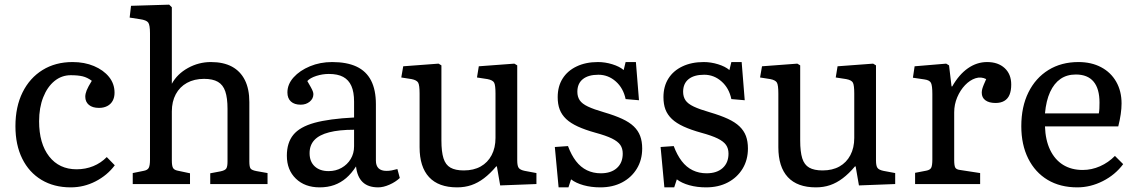

<svg xmlns="http://www.w3.org/2000/svg" viewBox="-20 -786 4854 820"><path d="M282.2 14.2Q210.4 14.2 157.2 -17.8Q104 -49.8 75 -108.4Q45.9 -167 45.9 -247.1Q45.9 -330.1 76.4 -391.6Q106.9 -453.1 161.9 -487.1Q216.8 -521 290 -521Q340.8 -521 381.3 -503.9Q421.9 -486.8 445.6 -457.5Q469.2 -428.2 469.2 -390.1Q469.2 -370.1 461.2 -355.5Q453.1 -340.8 438 -333Q422.9 -325.2 402.8 -325.2Q375 -325.2 359.6 -338.1Q344.2 -351.1 344.2 -373Q344.2 -385.3 350.1 -400.1Q356 -415 372.1 -440.9Q353 -455.1 333 -460Q313 -464.8 282.2 -464.8Q243.2 -464.8 212.6 -439.9Q182.1 -415 164.6 -370.6Q147 -326.2 147 -268.1Q147 -172.9 189.9 -117.9Q232.9 -63 307.1 -63Q345.2 -63 378.2 -76.4Q411.1 -89.8 436 -115.2L470.2 -80.1Q438 -37.1 388.2 -11.5Q338.4 14.2 282.2 14.2Z M546.9 0V-46.9L592.8 -56.2Q609.9 -59.1 615.2 -69.1Q620.6 -79.1 620.6 -104V-644Q620.6 -679.2 613 -689.7Q605.5 -700.2 577.6 -704.1L533.7 -710.9L539.6 -761.2L702.6 -766.1L713.9 -754.9V-437V-428.2Q736.8 -470.2 782.7 -495.6Q828.6 -521 880.9 -521Q934.1 -521 970.5 -501.5Q1006.8 -481.9 1025.9 -443.8Q1044.9 -405.8 1044.9 -350.1V-96.2Q1044.9 -74.2 1049.8 -66.7Q1054.7 -59.1 1075.7 -55.2L1122.6 -46.9V0H877.9V-45.9L921.9 -54.2Q940.9 -58.1 946.3 -66.2Q951.7 -74.2 951.7 -96.2V-320.8Q951.7 -367.7 942.1 -395.8Q932.6 -423.8 910.6 -436.5Q888.7 -449.2 851.6 -449.2Q809.6 -449.2 778.6 -432.1Q747.6 -415 730.7 -383.5Q713.9 -352.1 713.9 -310.1V-100.1Q713.9 -78.1 718.8 -69.1Q723.6 -60.1 738.8 -57.1L791.5 -45.9V0Z M1345.2 14.2Q1282.2 14.2 1243.7 -22.9Q1205.1 -60.1 1205.1 -121.1Q1205.1 -176.3 1232.7 -210.2Q1260.3 -244.1 1323.2 -261.5Q1386.2 -278.8 1492.2 -284.2V-352.1Q1492.2 -393.1 1480.7 -418.9Q1469.2 -444.8 1445.8 -457.5Q1422.4 -470.2 1384.3 -470.2Q1357.4 -470.2 1330.8 -461.7Q1304.2 -453.1 1292.5 -439.9Q1301.3 -424.8 1307.4 -413.8Q1313.5 -402.8 1315.9 -396Q1318.4 -389.2 1318.4 -383.8Q1318.4 -364.7 1302.7 -351.8Q1287.1 -338.9 1264.2 -338.9Q1237.3 -338.9 1222.4 -352.5Q1207.5 -366.2 1207.5 -391.1Q1207.5 -426.3 1233.9 -455.6Q1260.3 -484.9 1303.7 -502.9Q1347.2 -521 1398.4 -521Q1461.4 -521 1502.9 -501.5Q1544.4 -481.9 1564.9 -441.9Q1585.4 -401.9 1585.4 -340.8V-100.1Q1585.4 -78.1 1596.9 -67.1Q1608.4 -56.2 1630.4 -56.2Q1641.6 -56.2 1652.3 -58.1Q1663.1 -60.1 1677.2 -64L1687.5 -25.9Q1669.4 -8.8 1643.3 2.7Q1617.2 14.2 1595.2 14.2Q1552.2 14.2 1528.8 -8.3Q1505.4 -30.8 1500.5 -75.2Q1481.4 -45.4 1458.5 -25.6Q1435.5 -5.9 1407.5 4.2Q1379.4 14.2 1345.2 14.2ZM1383.3 -55.2Q1414.1 -55.2 1438.7 -69.1Q1463.4 -83 1477.8 -106.9Q1492.2 -130.9 1492.2 -161.1V-231.9Q1428.2 -231.9 1385.7 -220.9Q1343.3 -210 1322.8 -188Q1302.2 -166 1302.2 -131.8Q1302.2 -95.7 1324.2 -75.4Q1346.2 -55.2 1383.3 -55.2Z M1932.1 14.2Q1853 14.2 1812.5 -29.5Q1772 -73.2 1772 -157.2V-386.2Q1772 -422.4 1765.9 -433.1Q1759.8 -443.8 1737.8 -448.2L1693.8 -455.1L1702.1 -502.9L1853 -514.2L1865.2 -506.8V-186Q1865.2 -138.2 1874 -110.1Q1882.8 -82 1903.8 -70.1Q1924.8 -58.1 1960.9 -58.1Q2002.9 -58.1 2033 -75Q2063 -91.8 2079.6 -123.3Q2096.2 -154.8 2096.2 -196.8V-386.2Q2096.2 -421.4 2090.6 -432.6Q2085 -443.8 2062 -448.2L2017.1 -455.1L2024.9 -502.9L2176.8 -514.2L2189 -506.8V-101.1Q2189 -77.1 2195.6 -68.6Q2202.1 -60.1 2221.2 -56.2L2271 -46.9V0L2116.2 5.9L2102.1 -75.2H2099.1Q2073.2 -44.4 2047.1 -24.7Q2021 -4.9 1993.2 4.6Q1965.3 14.2 1932.1 14.2Z M2365.7 14.2 2349.6 -158.2 2405.8 -162.1Q2419.9 -124 2439.9 -97.9Q2460 -71.8 2486.8 -58.8Q2513.7 -45.9 2545.9 -45.9Q2589.8 -45.9 2614.7 -68.4Q2639.6 -90.8 2639.6 -129.9Q2639.6 -151.9 2629.2 -167Q2618.7 -182.1 2593.3 -194.6Q2567.9 -207 2522.9 -219.2Q2479 -231.4 2448 -245.6Q2417 -259.8 2397.9 -277.8Q2378.9 -295.9 2370.4 -318.4Q2361.8 -340.8 2361.8 -371.1Q2361.8 -417 2382.8 -450.4Q2403.8 -483.9 2442.9 -502.4Q2481.9 -521 2533.7 -521Q2564.5 -521 2595.2 -511.5Q2626 -502 2643.6 -486.8L2651.9 -521H2695.8L2709 -357.9L2651.9 -362.8Q2642.1 -409.7 2609.9 -438.2Q2577.6 -466.8 2535.6 -466.8Q2492.7 -466.8 2469.2 -448Q2445.8 -429.2 2445.8 -394Q2445.8 -373 2455.8 -357.9Q2465.8 -342.8 2491.2 -330.8Q2516.6 -318.8 2560.5 -306.2Q2605.5 -293 2636.7 -278.6Q2668 -264.2 2686.8 -246.1Q2705.6 -228 2714.1 -205.1Q2722.7 -182.1 2722.7 -151.9Q2722.7 -103 2699.7 -65.4Q2676.8 -27.8 2636.7 -6.8Q2596.7 14.2 2543.9 14.2Q2504.9 14.2 2472.4 5.1Q2439.9 -3.9 2418.9 -20L2407.7 14.2Z M2817.4 14.2 2801.3 -158.2 2857.4 -162.1Q2871.6 -124 2891.6 -97.9Q2911.6 -71.8 2938.5 -58.8Q2965.3 -45.9 2997.6 -45.9Q3041.5 -45.9 3066.4 -68.4Q3091.3 -90.8 3091.3 -129.9Q3091.3 -151.9 3080.8 -167Q3070.3 -182.1 3044.9 -194.6Q3019.5 -207 2974.6 -219.2Q2930.7 -231.4 2899.7 -245.6Q2868.7 -259.8 2849.6 -277.8Q2830.6 -295.9 2822 -318.4Q2813.5 -340.8 2813.5 -371.1Q2813.5 -417 2834.5 -450.4Q2855.5 -483.9 2894.5 -502.4Q2933.6 -521 2985.4 -521Q3016.1 -521 3046.9 -511.5Q3077.6 -502 3095.2 -486.8L3103.5 -521H3147.5L3160.6 -357.9L3103.5 -362.8Q3093.8 -409.7 3061.5 -438.2Q3029.3 -466.8 2987.3 -466.8Q2944.3 -466.8 2920.9 -448Q2897.5 -429.2 2897.5 -394Q2897.5 -373 2907.5 -357.9Q2917.5 -342.8 2942.9 -330.8Q2968.3 -318.8 3012.2 -306.2Q3057.1 -293 3088.4 -278.6Q3119.6 -264.2 3138.4 -246.1Q3157.2 -228 3165.8 -205.1Q3174.3 -182.1 3174.3 -151.9Q3174.3 -103 3151.4 -65.4Q3128.4 -27.8 3088.4 -6.8Q3048.3 14.2 2995.6 14.2Q2956.5 14.2 2924.1 5.1Q2891.6 -3.9 2870.6 -20L2859.4 14.2Z M3464.4 14.2Q3385.3 14.2 3344.7 -29.5Q3304.2 -73.2 3304.2 -157.2V-386.2Q3304.2 -422.4 3298.1 -433.1Q3292 -443.8 3270 -448.2L3226.1 -455.1L3234.4 -502.9L3385.3 -514.2L3397.5 -506.8V-186Q3397.5 -138.2 3406.2 -110.1Q3415 -82 3436 -70.1Q3457 -58.1 3493.2 -58.1Q3535.2 -58.1 3565.2 -75Q3595.2 -91.8 3611.8 -123.3Q3628.4 -154.8 3628.4 -196.8V-386.2Q3628.4 -421.4 3622.8 -432.6Q3617.2 -443.8 3594.2 -448.2L3549.3 -455.1L3557.1 -502.9L3709 -514.2L3721.2 -506.8V-101.1Q3721.2 -77.1 3727.8 -68.6Q3734.4 -60.1 3753.4 -56.2L3803.2 -46.9V0L3648.4 5.9L3634.3 -75.2H3631.3Q3605.5 -44.4 3579.3 -24.7Q3553.2 -4.9 3525.4 4.6Q3497.6 14.2 3464.4 14.2Z M3888.2 0V-47.9L3936 -57.1Q3952.1 -60.1 3957 -69.6Q3961.9 -79.1 3961.9 -105V-384.8Q3961.9 -419.9 3956.1 -431.9Q3950.2 -443.8 3928.2 -446.8L3878.9 -454.1L3886.2 -502.9L4021 -514.2L4033.2 -506.8L4043.9 -417H4046.9Q4075.7 -467.8 4113.8 -494.4Q4151.9 -521 4195.8 -521Q4242.7 -521 4270.8 -495.1Q4298.8 -469.2 4298.8 -424.8Q4298.8 -398.9 4291.5 -381.3Q4284.2 -363.8 4269 -355Q4253.9 -346.2 4231.9 -346.2Q4204.1 -346.2 4188.5 -357.7Q4172.9 -369.1 4172.9 -390.1Q4172.9 -397.9 4175 -406Q4177.2 -414.1 4181.6 -424.6Q4186 -435.1 4191.9 -448.2Q4169.9 -459.5 4146 -451.7Q4122.1 -443.8 4101.6 -422.4Q4081.1 -400.9 4068.1 -370.4Q4055.2 -339.8 4055.2 -306.2V-103Q4055.2 -79.1 4059.6 -70.6Q4064 -62 4080.1 -60.1L4166 -46.9V0Z M4581.1 14.2Q4507.8 14.2 4454.3 -17.8Q4400.9 -49.8 4371.3 -108.9Q4341.8 -168 4341.8 -247.1Q4341.8 -330.1 4372.3 -391.6Q4402.8 -453.1 4457.8 -487.1Q4512.7 -521 4585.9 -521Q4641.1 -521 4682.6 -499Q4724.1 -477.1 4747.1 -437Q4770 -397 4770 -344.2Q4770 -323.2 4766.4 -298.1Q4762.7 -272.9 4755.9 -246.1H4442.9Q4444.8 -188 4464.8 -146Q4484.9 -104 4520.3 -82Q4555.7 -60.1 4604 -60.1Q4642.1 -60.1 4678 -75.9Q4713.9 -91.8 4741.7 -120.1L4776.9 -85Q4742.7 -39.1 4689.9 -12.5Q4637.2 14.2 4581.1 14.2ZM4442.9 -301.8H4672.9Q4674.8 -311.5 4675.3 -323.2Q4675.8 -335 4675.8 -348.1Q4675.8 -407.2 4650.4 -437.5Q4625 -467.8 4574.7 -467.8Q4536.6 -467.8 4509.3 -449Q4481.9 -430.2 4464.8 -393.1Q4447.8 -356 4442.9 -301.8Z"/></svg>

Font: Literata
Style: Regular
Weight: 400
Designer: Latin by Veronika Burian and Jose Scaglione. Greek by Irene Vlachou. Cyrillic by Vera Evstafieva.
Foundry: TypeTogether
Version: Version 3.002